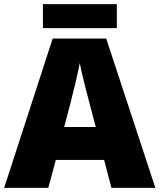

<svg xmlns="http://www.w3.org/2000/svg" viewBox="-20 -902 766 922"><path d="M541 -882H186V-767H541ZM515 0H726L490 -717H233L0 0H212L248 -134H480ZM409 -409 440 -292H288L319 -409C331 -456 354 -550 363 -599C372 -550 399 -447 409 -409Z"/></svg>

Font: Noto Sans Gurmukhi Black
Style: Regular
Weight: 900
Designer: Jelle Bosma - Monotype Design Team
Foundry: Monotype Imaging Inc.
Version: Version 2.004